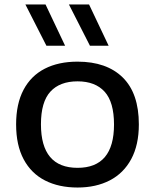

<svg xmlns="http://www.w3.org/2000/svg" viewBox="-20 -828 692 858"><path d="M52 -272Q52 -364 85.2 -426.8Q118.5 -489.5 180 -521Q241.5 -552.5 326.5 -552.5Q456.5 -552.5 528.5 -481.8Q600.5 -411 600.5 -272Q600.5 -180.5 566.5 -117.2Q532.5 -54 470.8 -22Q409 10 326.5 10Q243 10 181.2 -21.5Q119.5 -53 85.8 -116Q52 -179 52 -272ZM489.5 -271.5Q489.5 -372 447.5 -418.2Q405.5 -464.5 326.5 -464.5Q247.5 -464.5 205.2 -418.5Q163 -372.5 163 -272.5Q163 -78 326.5 -78Q489.5 -78 489.5 -271.5ZM187.5 -623.5 93.5 -808H183.5L271 -623.5ZM382 -623.5 288 -808H378L465.5 -623.5Z"/></svg>

Font: Encode Sans Expanded Medium
Style: Regular
Weight: 500
Width: 7
Designer: Multiple Designers
Foundry: Impallari Type
Version: Version 2.000